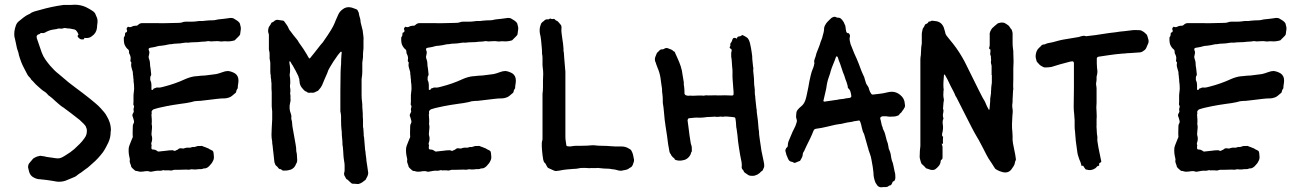

<svg xmlns="http://www.w3.org/2000/svg" viewBox="-20 -721 5514 814"><path d="M221 49 204 46Q191 44 177.5 42Q164 40 150 39Q136 39 122 31Q109 24 104 9Q103 4 101.5 -1Q100 -6 99 -11Q99 -23 104 -29Q109 -34 112.5 -39Q116 -44 120 -48Q122 -50 124 -51Q126 -52 128 -53Q133 -56 138 -57.5Q143 -59 148 -60Q150 -61 151.5 -60.5Q153 -60 154 -60Q159 -59 165 -58.5Q171 -58 176 -56L218 -50Q232 -48 243 -54Q247 -56 250.5 -58Q254 -60 257 -62Q279 -75 295 -89Q307 -100 318 -111Q329 -122 338 -135Q345 -144 347 -153.5Q349 -163 348 -173L345 -181Q344 -186 341 -189Q338 -192 335 -196Q329 -201 323.5 -207Q318 -213 312 -217Q297 -229 282.5 -240Q268 -251 253 -262Q252 -264 247 -266Q238 -272 229.5 -279.5Q221 -287 213 -294Q203 -304 191 -313Q185 -316 180 -323Q176 -328 168 -333Q161 -337 155 -342.5Q149 -348 143 -353L130 -365Q126 -370 121.5 -374.5Q117 -379 112 -384Q110 -389 106.5 -392Q103 -395 100 -399Q99 -401 97 -403.5Q95 -406 94 -409Q88 -421 81.5 -433Q75 -445 70 -458Q67 -466 64.5 -473.5Q62 -481 60 -488Q59 -496 56.5 -502.5Q54 -509 52 -516Q50 -527 47.5 -537.5Q45 -548 43 -558L41 -566Q40 -577 41 -587Q43 -601 47 -612Q51 -624 60 -631Q70 -639 80 -647Q90 -655 101 -660Q103 -660 104 -661Q114 -669 126 -672.5Q138 -676 150 -679Q198 -693 249 -700H259Q269 -700 278 -700Q287 -700 297 -701Q309 -701 321 -698.5Q333 -696 344 -691Q352 -687 360 -682.5Q368 -678 375 -673Q383 -667 385 -660L388 -653Q393 -644 393.5 -634.5Q394 -625 392 -615Q392 -612 391.5 -608.5Q391 -605 391 -602Q388 -580 370 -568Q359 -558 341 -560Q337 -562 337 -558Q337 -554 332 -554H326Q320 -554 314 -560Q309 -565 309 -568Q309 -572 313 -574Q311 -579 309 -583Q307 -587 305 -589Q302 -594 296 -596Q291 -597 286 -598Q281 -599 276 -600Q272 -600 267 -600.5Q262 -601 257 -602Q254 -603 248 -601Q245 -600 242 -599.5Q239 -599 235 -600Q232 -600 228.5 -600Q225 -600 221 -598L202 -595Q186 -592 171 -583Q168 -582 165 -581Q162 -580 159 -581Q153 -582 149 -578Q148 -576 144.5 -575.5Q141 -575 139 -573Q135 -569 135 -565Q136 -563 136 -559L157 -498Q163 -482 172.5 -468.5Q182 -455 193 -442Q210 -422 228 -408L260 -381Q270 -372 281 -364Q292 -356 302 -348Q317 -337 332 -325.5Q347 -314 362 -302Q374 -292 385.5 -282.5Q397 -273 407 -262Q414 -254 421 -246Q428 -238 433 -228Q440 -217 445 -202Q451 -183 450 -166Q449 -164 449 -160Q449 -148 446.5 -137.5Q444 -127 439 -116Q434 -106 428.5 -95.5Q423 -85 416 -75Q406 -62 395.5 -50.5Q385 -39 372 -28Q365 -22 358 -15.5Q351 -9 343 -4Q338 0 333 3.5Q328 7 323 11Q319 13 315 16Q311 19 307 22Q303 26 297.5 28.5Q292 31 287 33L258 45Q249 48 240 49Q231 50 221 49Z M621 7Q615 7 613 6Q608 4 603.5 4.5Q599 5 594 5Q593 5 592 5.5Q591 6 590 6Q583 7 576.5 7Q570 7 564 5Q563 4 562 4Q555 5 550 0Q545 -5 540 -9Q535 -14 535 -20L532 -28Q529 -35 530 -41Q531 -43 530.5 -45Q530 -47 530 -49Q529 -51 529 -53.5Q529 -56 528 -58Q526 -67 525.5 -76.5Q525 -86 526 -95Q527 -101 533 -115.5Q539 -130 540 -133Q543 -138 543 -141Q542 -152 542.5 -163.5Q543 -175 543 -186Q543 -193 546 -197Q550 -204 547 -212L544 -223Q538 -234 545 -242Q545 -243 545.5 -243.5Q546 -244 546 -245Q548 -247 547 -250.5Q546 -254 546 -256Q546 -260 547.5 -264.5Q549 -269 548 -273Q548 -273 546 -275Q545 -277 545.5 -283Q546 -289 546 -290V-318Q547 -323 547 -327.5Q547 -332 548 -337Q549 -343 548.5 -349.5Q548 -356 548 -363Q547 -368 546.5 -374Q546 -380 546 -386Q545 -388 545 -391Q545 -394 545 -396Q544 -401 543.5 -406Q543 -411 543 -416Q543 -418 539 -429.5Q535 -441 536 -449Q537 -451 537 -454Q537 -457 535 -459Q533 -460 533 -463V-466Q536 -478 530 -490Q526 -496 527 -502Q527 -510 520 -514Q515 -519 511 -526Q507 -533 506 -540Q505 -545 505 -550Q505 -555 505 -559Q505 -563 506 -564Q510 -568 510 -573.5Q510 -579 511 -582Q512 -583 513 -583Q514 -583 515 -584Q519 -585 519 -591Q517 -595 517 -598Q516 -602 520 -605Q522 -609 525 -607Q532 -604 541 -609Q545 -611 546 -611Q549 -611 549 -611Q550 -612 555 -612Q561 -611 566 -616Q573 -623 583 -623H645Q668 -622 691 -623Q714 -624 736 -624Q741 -624 744.5 -624.5Q748 -625 752 -626Q758 -629 766 -629H789Q797 -629 803.5 -629.5Q810 -630 817 -631Q821 -632 824.5 -632Q828 -632 832 -632Q836 -632 840 -632Q844 -632 848 -633Q856 -634 865 -634.5Q874 -635 882 -635Q886 -635 889.5 -635.5Q893 -636 897 -637Q905 -639 912.5 -639.5Q920 -640 927 -641Q935 -642 942.5 -643Q950 -644 957 -645Q966 -645 970 -643Q976 -639 981.5 -636Q987 -633 992 -628Q996 -624 997 -621Q998 -617 999 -613Q1000 -609 1001 -604V-597Q1000 -592 999.5 -586.5Q999 -581 998 -575Q996 -571 993 -568L975 -550Q965 -547 955.5 -546Q946 -545 936 -546H929Q924 -545 919 -545Q914 -545 909 -546Q903 -547 897 -546.5Q891 -546 885 -546Q881 -546 877.5 -545.5Q874 -545 870 -546Q865 -547 860.5 -546.5Q856 -546 851 -545Q847 -545 842.5 -544.5Q838 -544 833 -544Q820 -542 805.5 -542Q791 -542 777 -540Q768 -541 760 -539.5Q752 -538 743 -537Q735 -536 726 -536Q717 -536 709 -534Q699 -534 689.5 -531.5Q680 -529 670 -528L663 -527Q656 -527 650 -525.5Q644 -524 637 -522Q633 -521 629 -520.5Q625 -520 620 -519Q617 -519 613 -517Q610 -516 610 -511L613 -502Q614 -500 612.5 -492Q611 -484 610 -480Q610 -477 611 -474Q612 -471 613 -468Q616 -460 616 -450.5Q616 -441 618 -433Q619 -429 619 -424.5Q619 -420 620 -415Q620 -413 620.5 -410.5Q621 -408 621 -405Q621 -402 620 -401Q617 -397 617 -392Q617 -387 617 -382Q622 -372 622 -362Q622 -352 622 -342Q622 -339 627 -340H628Q630 -344 632 -346Q635 -346 639 -348Q642 -350 647 -350Q655 -349 662 -350.5Q669 -352 676 -354Q723 -366 764 -385Q775 -390 787 -393.5Q799 -397 811 -398H814Q823 -399 832 -400Q841 -401 850 -401Q862 -402 873.5 -404Q885 -406 897 -407Q904 -409 910 -410.5Q916 -412 923 -415Q936 -420 947 -420Q955 -419 962 -416.5Q969 -414 976 -410Q991 -400 991 -380Q991 -372 989.5 -364Q988 -356 988 -348Q988 -346 986 -344L983 -339Q982 -335 981 -331Q980 -327 976 -325Q970 -320 963.5 -314.5Q957 -309 949 -307Q945 -306 941.5 -305Q938 -304 934 -304Q918 -304 901.5 -302Q885 -300 868 -298Q855 -297 842.5 -295Q830 -293 817 -293Q805 -293 790 -288Q780 -286 769 -284Q758 -282 747 -281Q739 -280 730.5 -278.5Q722 -277 714 -276L697 -273Q695 -272 691 -272Q684 -270 677 -269Q670 -268 663 -266Q656 -265 649.5 -263Q643 -261 636 -259Q631 -258 628 -255.5Q625 -253 623 -249Q622 -246 623 -243Q624 -239 622 -235Q623 -225 623.5 -215Q624 -205 623 -195Q625 -187 624.5 -179Q624 -171 623 -163Q621 -151 624 -143Q627 -130 622 -116Q620 -110 622 -108Q624 -105 622 -101V-95Q621 -87 629 -87H631Q638 -87 645 -82Q650 -77 657 -79L685 -82Q691 -83 697 -83.5Q703 -84 709 -84Q711 -85 715 -83Q720 -80 724 -82Q726 -84 729.5 -85Q733 -86 735 -88Q741 -94 750 -92Q758 -90 763 -93Q772 -96 780 -95Q785 -94 790 -96Q795 -98 800 -98Q802 -98 803 -97.5Q804 -97 805 -98Q807 -98 809 -99Q811 -100 812 -100Q819 -103 825 -102Q830 -102 830 -102Q834 -103 837.5 -102Q841 -101 844 -99Q849 -98 852.5 -96Q856 -94 860 -93Q862 -93 863 -92Q868 -88 875.5 -85Q883 -82 884 -78Q886 -72 886 -66.5Q886 -61 887 -55Q887 -52 886.5 -49Q886 -46 885 -43Q883 -39 880.5 -34Q878 -29 874 -25Q872 -23 870.5 -21Q869 -19 867 -17Q863 -13 858 -10Q853 -7 847 -7Q843 -7 841 -6Q837 -4 833 -4Q829 -4 824 -4Q817 -3 810.5 -2.5Q804 -2 797 -3Q793 -4 790 -3Q780 0 770 -2Q760 -2 750.5 -1.5Q741 -1 732 -1H719Q716 -1 714 0Q710 2 704.5 2Q699 2 694 1H684Q683 1 681 1.5Q679 2 677 1Q674 0 671.5 0.5Q669 1 666 2Q664 2 662.5 2.5Q661 3 659 3Q649 2 640 3.5Q631 5 621 7Z M1500 59H1495Q1492 59 1488.5 58.5Q1485 58 1481 58Q1474 59 1469.5 55.5Q1465 52 1460 47Q1458 45 1455.5 42.5Q1453 40 1450 39Q1448 38 1446 34Q1445 32 1443.5 29Q1442 26 1440 23Q1438 18 1439 12Q1440 9 1440.5 6.5Q1441 4 1441 1Q1441 -9 1441 -18.5Q1441 -28 1439 -38Q1438 -41 1438 -44.5Q1438 -48 1437 -52Q1437 -59 1436 -63Q1436 -68 1435.5 -72Q1435 -76 1435 -80Q1434 -87 1434 -93Q1434 -99 1432 -106V-109Q1432 -122 1430.5 -134.5Q1429 -147 1429 -160Q1429 -166 1428 -169Q1427 -178 1426.5 -187.5Q1426 -197 1426 -207Q1426 -216 1426 -225.5Q1426 -235 1424 -244Q1423 -246 1423 -249Q1423 -252 1423 -254Q1423 -295 1423 -336Q1423 -377 1424 -417Q1424 -422 1424.5 -427Q1425 -432 1425 -437Q1425 -440 1425.5 -443Q1426 -446 1426 -448Q1426 -459 1426.5 -470.5Q1427 -482 1428 -493Q1430 -496 1428 -501Q1427 -502 1425 -502L1422 -499Q1420 -496 1417 -493Q1414 -490 1412 -487Q1408 -481 1403.5 -474.5Q1399 -468 1394 -461Q1387 -449 1379 -436.5Q1371 -424 1367 -410Q1366 -408 1365 -405.5Q1364 -403 1363 -401Q1359 -391 1354.5 -381.5Q1350 -372 1346 -361Q1340 -348 1329 -337Q1327 -335 1325 -335Q1320 -332 1314 -329.5Q1308 -327 1301 -328H1295Q1286 -326 1280 -332Q1273 -334 1268.5 -339Q1264 -344 1259 -350Q1255 -355 1252.5 -362Q1250 -369 1250 -376Q1249 -378 1249 -381Q1249 -384 1249 -386Q1248 -388 1247 -390.5Q1246 -393 1246 -394Q1246 -396 1244 -400Q1242 -404 1236 -416Q1230 -428 1230 -427Q1227 -432 1224 -438Q1221 -444 1217 -449L1211 -460Q1209 -460 1208 -461L1207 -460Q1207 -457 1207 -454Q1207 -451 1208 -448Q1210 -437 1210 -426Q1210 -415 1208 -404Q1208 -398 1209 -394Q1210 -392 1210 -387Q1210 -381 1210.5 -375Q1211 -369 1210 -363Q1209 -358 1209.5 -352.5Q1210 -347 1211 -342V-332Q1209 -326 1211 -319Q1212 -314 1211.5 -308.5Q1211 -303 1212 -298Q1212 -293 1210 -285Q1204 -261 1213 -239Q1214 -235 1215 -231.5Q1216 -228 1215 -224Q1215 -221 1215 -218Q1215 -215 1216 -212Q1218 -208 1218 -204Q1219 -193 1219.5 -187Q1220 -181 1221 -178Q1223 -167 1225 -155.5Q1227 -144 1229 -133Q1231 -120 1233.5 -107.5Q1236 -95 1236 -82Q1236 -78 1237 -76Q1239 -68 1239 -59.5Q1239 -51 1240 -43Q1240 -32 1235 -26Q1233 -22 1233 -21Q1224 -2 1201 1Q1198 2 1195 2Q1192 2 1189 2Q1178 4 1173 -2Q1171 -4 1169 -4Q1164 -3 1159 -10Q1156 -15 1150 -19Q1147 -22 1145 -29Q1144 -31 1143.5 -33Q1143 -35 1143 -37Q1142 -51 1140 -64.5Q1138 -78 1137 -91L1136 -101Q1135 -105 1135 -108Q1135 -111 1134 -115V-121Q1131 -135 1131 -149.5Q1131 -164 1132 -178Q1133 -187 1133 -196.5Q1133 -206 1134 -215V-238Q1134 -243 1134 -248.5Q1134 -254 1133 -259Q1132 -265 1132 -271Q1132 -277 1132 -283V-329Q1131 -337 1131 -345.5Q1131 -354 1131 -362Q1131 -365 1131 -368.5Q1131 -372 1130 -375Q1130 -380 1129.5 -384.5Q1129 -389 1128 -393V-400Q1126 -409 1126 -417.5Q1126 -426 1126 -435Q1126 -443 1126 -451.5Q1126 -460 1124 -467Q1123 -470 1123 -473Q1123 -476 1123 -479Q1123 -486 1123 -492.5Q1123 -499 1121 -506Q1120 -508 1120 -513V-563Q1120 -568 1120 -572.5Q1120 -577 1118 -581Q1115 -591 1119 -604Q1121 -609 1123 -611Q1125 -614 1127 -617Q1129 -620 1130 -623Q1132 -626 1133 -626Q1137 -627 1139.5 -629Q1142 -631 1144 -633L1150 -636Q1152 -637 1156 -637Q1161 -636 1166.5 -635.5Q1172 -635 1177 -634Q1183 -634 1186 -629Q1191 -622 1196 -615Q1201 -608 1204 -600Q1207 -593 1212 -588Q1218 -580 1224 -572Q1230 -564 1237 -556Q1240 -553 1242.5 -549Q1245 -545 1247 -541Q1252 -534 1256.5 -527.5Q1261 -521 1266 -514L1281 -490Q1283 -486 1285 -482.5Q1287 -479 1289 -476Q1291 -471 1295 -475Q1299 -480 1303.5 -485.5Q1308 -491 1312 -496Q1321 -507 1330 -519Q1339 -531 1349 -542L1355 -551Q1362 -561 1368.5 -570.5Q1375 -580 1381 -590Q1388 -601 1393.5 -612Q1399 -623 1403 -634L1415 -661Q1421 -673 1432 -681Q1447 -693 1465 -690Q1472 -689 1478 -686.5Q1484 -684 1490 -682Q1496 -680 1498 -673Q1500 -670 1501 -667Q1502 -664 1502 -661Q1503 -654 1505 -648.5Q1507 -643 1508 -636L1509 -626Q1511 -617 1513.5 -608Q1516 -599 1518 -590V-588Q1519 -578 1520.5 -568.5Q1522 -559 1521 -549V-526Q1521 -521 1521 -516Q1521 -511 1520 -506Q1519 -499 1519 -492.5Q1519 -486 1519 -479Q1518 -475 1518 -471Q1518 -467 1517 -463Q1516 -459 1516 -455.5Q1516 -452 1516 -447V-419Q1516 -412 1515.5 -406Q1515 -400 1514 -393Q1513 -389 1513 -385.5Q1513 -382 1513 -378V-317Q1513 -310 1513.5 -303Q1514 -296 1515 -289Q1516 -284 1516 -278.5Q1516 -273 1516 -268Q1517 -261 1517 -254.5Q1517 -248 1518 -240V-229Q1519 -221 1519 -212.5Q1519 -204 1519 -196V-183Q1521 -176 1521 -168Q1521 -160 1522 -152V-145Q1524 -139 1524 -133Q1524 -127 1525 -121L1528 -85Q1529 -81 1529.5 -77.5Q1530 -74 1530 -70Q1531 -66 1531 -62.5Q1531 -59 1532 -55Q1532 -54 1532.5 -52Q1533 -50 1533 -48Q1533 -41 1534.5 -33Q1536 -25 1537 -17L1541 11Q1541 17 1540 19Q1539 25 1535.5 30.5Q1532 36 1530 41Q1530 42 1529.5 42Q1529 42 1529 42Q1522 48 1515 52.5Q1508 57 1500 59Z M1797 7Q1791 7 1789 6Q1784 4 1779.5 4.5Q1775 5 1770 5Q1769 5 1768 5.5Q1767 6 1766 6Q1759 7 1752.5 7Q1746 7 1740 5Q1739 4 1738 4Q1731 5 1726 0Q1721 -5 1716 -9Q1711 -14 1711 -20L1708 -28Q1705 -35 1706 -41Q1707 -43 1706.5 -45Q1706 -47 1706 -49Q1705 -51 1705 -53.5Q1705 -56 1704 -58Q1702 -67 1701.5 -76.5Q1701 -86 1702 -95Q1703 -101 1709 -115.5Q1715 -130 1716 -133Q1719 -138 1719 -141Q1718 -152 1718.5 -163.5Q1719 -175 1719 -186Q1719 -193 1722 -197Q1726 -204 1723 -212L1720 -223Q1714 -234 1721 -242Q1721 -243 1721.5 -243.5Q1722 -244 1722 -245Q1724 -247 1723 -250.5Q1722 -254 1722 -256Q1722 -260 1723.5 -264.5Q1725 -269 1724 -273Q1724 -273 1722 -275Q1721 -277 1721.5 -283Q1722 -289 1722 -290V-318Q1723 -323 1723 -327.5Q1723 -332 1724 -337Q1725 -343 1724.5 -349.5Q1724 -356 1724 -363Q1723 -368 1722.5 -374Q1722 -380 1722 -386Q1721 -388 1721 -391Q1721 -394 1721 -396Q1720 -401 1719.5 -406Q1719 -411 1719 -416Q1719 -418 1715 -429.5Q1711 -441 1712 -449Q1713 -451 1713 -454Q1713 -457 1711 -459Q1709 -460 1709 -463V-466Q1712 -478 1706 -490Q1702 -496 1703 -502Q1703 -510 1696 -514Q1691 -519 1687 -526Q1683 -533 1682 -540Q1681 -545 1681 -550Q1681 -555 1681 -559Q1681 -563 1682 -564Q1686 -568 1686 -573.5Q1686 -579 1687 -582Q1688 -583 1689 -583Q1690 -583 1691 -584Q1695 -585 1695 -591Q1693 -595 1693 -598Q1692 -602 1696 -605Q1698 -609 1701 -607Q1708 -604 1717 -609Q1721 -611 1722 -611Q1725 -611 1725 -611Q1726 -612 1731 -612Q1737 -611 1742 -616Q1749 -623 1759 -623H1821Q1844 -622 1867 -623Q1890 -624 1912 -624Q1917 -624 1920.5 -624.5Q1924 -625 1928 -626Q1934 -629 1942 -629H1965Q1973 -629 1979.5 -629.5Q1986 -630 1993 -631Q1997 -632 2000.5 -632Q2004 -632 2008 -632Q2012 -632 2016 -632Q2020 -632 2024 -633Q2032 -634 2041 -634.5Q2050 -635 2058 -635Q2062 -635 2065.5 -635.5Q2069 -636 2073 -637Q2081 -639 2088.5 -639.5Q2096 -640 2103 -641Q2111 -642 2118.5 -643Q2126 -644 2133 -645Q2142 -645 2146 -643Q2152 -639 2157.5 -636Q2163 -633 2168 -628Q2172 -624 2173 -621Q2174 -617 2175 -613Q2176 -609 2177 -604V-597Q2176 -592 2175.5 -586.5Q2175 -581 2174 -575Q2172 -571 2169 -568L2151 -550Q2141 -547 2131.5 -546Q2122 -545 2112 -546H2105Q2100 -545 2095 -545Q2090 -545 2085 -546Q2079 -547 2073 -546.5Q2067 -546 2061 -546Q2057 -546 2053.5 -545.5Q2050 -545 2046 -546Q2041 -547 2036.5 -546.5Q2032 -546 2027 -545Q2023 -545 2018.5 -544.5Q2014 -544 2009 -544Q1996 -542 1981.5 -542Q1967 -542 1953 -540Q1944 -541 1936 -539.5Q1928 -538 1919 -537Q1911 -536 1902 -536Q1893 -536 1885 -534Q1875 -534 1865.5 -531.5Q1856 -529 1846 -528L1839 -527Q1832 -527 1826 -525.5Q1820 -524 1813 -522Q1809 -521 1805 -520.5Q1801 -520 1796 -519Q1793 -519 1789 -517Q1786 -516 1786 -511L1789 -502Q1790 -500 1788.5 -492Q1787 -484 1786 -480Q1786 -477 1787 -474Q1788 -471 1789 -468Q1792 -460 1792 -450.5Q1792 -441 1794 -433Q1795 -429 1795 -424.5Q1795 -420 1796 -415Q1796 -413 1796.5 -410.5Q1797 -408 1797 -405Q1797 -402 1796 -401Q1793 -397 1793 -392Q1793 -387 1793 -382Q1798 -372 1798 -362Q1798 -352 1798 -342Q1798 -339 1803 -340H1804Q1806 -344 1808 -346Q1811 -346 1815 -348Q1818 -350 1823 -350Q1831 -349 1838 -350.5Q1845 -352 1852 -354Q1899 -366 1940 -385Q1951 -390 1963 -393.5Q1975 -397 1987 -398H1990Q1999 -399 2008 -400Q2017 -401 2026 -401Q2038 -402 2049.5 -404Q2061 -406 2073 -407Q2080 -409 2086 -410.5Q2092 -412 2099 -415Q2112 -420 2123 -420Q2131 -419 2138 -416.5Q2145 -414 2152 -410Q2167 -400 2167 -380Q2167 -372 2165.5 -364Q2164 -356 2164 -348Q2164 -346 2162 -344L2159 -339Q2158 -335 2157 -331Q2156 -327 2152 -325Q2146 -320 2139.5 -314.5Q2133 -309 2125 -307Q2121 -306 2117.5 -305Q2114 -304 2110 -304Q2094 -304 2077.5 -302Q2061 -300 2044 -298Q2031 -297 2018.5 -295Q2006 -293 1993 -293Q1981 -293 1966 -288Q1956 -286 1945 -284Q1934 -282 1923 -281Q1915 -280 1906.5 -278.5Q1898 -277 1890 -276L1873 -273Q1871 -272 1867 -272Q1860 -270 1853 -269Q1846 -268 1839 -266Q1832 -265 1825.5 -263Q1819 -261 1812 -259Q1807 -258 1804 -255.5Q1801 -253 1799 -249Q1798 -246 1799 -243Q1800 -239 1798 -235Q1799 -225 1799.5 -215Q1800 -205 1799 -195Q1801 -187 1800.5 -179Q1800 -171 1799 -163Q1797 -151 1800 -143Q1803 -130 1798 -116Q1796 -110 1798 -108Q1800 -105 1798 -101V-95Q1797 -87 1805 -87H1807Q1814 -87 1821 -82Q1826 -77 1833 -79L1861 -82Q1867 -83 1873 -83.5Q1879 -84 1885 -84Q1887 -85 1891 -83Q1896 -80 1900 -82Q1902 -84 1905.5 -85Q1909 -86 1911 -88Q1917 -94 1926 -92Q1934 -90 1939 -93Q1948 -96 1956 -95Q1961 -94 1966 -96Q1971 -98 1976 -98Q1978 -98 1979 -97.5Q1980 -97 1981 -98Q1983 -98 1985 -99Q1987 -100 1988 -100Q1995 -103 2001 -102Q2006 -102 2006 -102Q2010 -103 2013.5 -102Q2017 -101 2020 -99Q2025 -98 2028.5 -96Q2032 -94 2036 -93Q2038 -93 2039 -92Q2044 -88 2051.5 -85Q2059 -82 2060 -78Q2062 -72 2062 -66.5Q2062 -61 2063 -55Q2063 -52 2062.5 -49Q2062 -46 2061 -43Q2059 -39 2056.5 -34Q2054 -29 2050 -25Q2048 -23 2046.5 -21Q2045 -19 2043 -17Q2039 -13 2034 -10Q2029 -7 2023 -7Q2019 -7 2017 -6Q2013 -4 2009 -4Q2005 -4 2000 -4Q1993 -3 1986.5 -2.5Q1980 -2 1973 -3Q1969 -4 1966 -3Q1956 0 1946 -2Q1936 -2 1926.5 -1.5Q1917 -1 1908 -1H1895Q1892 -1 1890 0Q1886 2 1880.5 2Q1875 2 1870 1H1860Q1859 1 1857 1.5Q1855 2 1853 1Q1850 0 1847.5 0.5Q1845 1 1842 2Q1840 2 1838.5 2.5Q1837 3 1835 3Q1825 2 1816 3.5Q1807 5 1797 7Z M2344 3Q2336 6 2326 1L2306 -8Q2301 -10 2298 -17L2295 -23Q2293 -28 2290 -30Q2285 -34 2283 -44Q2281 -54 2280 -64Q2279 -74 2278 -84Q2277 -92 2277 -100Q2277 -108 2277 -115L2278 -122Q2280 -127 2280 -132Q2280 -137 2280 -141V-323Q2282 -337 2282 -351.5Q2282 -366 2282 -380Q2283 -394 2283 -407.5Q2283 -421 2281 -434Q2280 -439 2280 -445Q2280 -451 2280 -457Q2280 -466 2280 -475Q2280 -484 2278 -493V-496Q2278 -510 2276.5 -523.5Q2275 -537 2274 -550Q2273 -558 2272 -565Q2271 -572 2269 -579Q2268 -583 2268 -587Q2268 -591 2268 -595Q2268 -602 2270 -608.5Q2272 -615 2274 -621Q2275 -623 2279 -627Q2281 -629 2283 -630Q2285 -631 2286 -632Q2292 -640 2302 -639Q2304 -638 2308 -640Q2313 -644 2317 -641Q2320 -639 2327 -641Q2330 -641 2332 -639Q2335 -635 2340 -633Q2345 -631 2347.5 -627.5Q2350 -624 2353 -621Q2355 -618 2357.5 -615.5Q2360 -613 2360 -609Q2361 -605 2360.5 -601.5Q2360 -598 2360 -594Q2360 -585 2361.5 -575.5Q2363 -566 2364 -557Q2366 -547 2367 -536.5Q2368 -526 2369 -515V-505Q2371 -498 2371 -491Q2371 -484 2372 -477V-476Q2373 -464 2374 -452Q2375 -440 2376 -428Q2377 -423 2377 -417.5Q2377 -412 2377 -407V-141Q2377 -132 2378.5 -123Q2380 -114 2381 -106Q2381 -101 2387 -101Q2396 -99 2404 -101Q2415 -103 2425.5 -103Q2436 -103 2447 -103Q2458 -103 2468.5 -103.5Q2479 -104 2489 -105H2500Q2508 -104 2514.5 -103.5Q2521 -103 2528 -103Q2539 -103 2550.5 -102.5Q2562 -102 2573 -101Q2581 -100 2589.5 -100Q2598 -100 2607 -100H2612Q2632 -101 2648 -90Q2655 -87 2658 -80Q2660 -76 2661.5 -72.5Q2663 -69 2664 -64Q2665 -60 2665.5 -56.5Q2666 -53 2667 -49Q2670 -40 2665 -29Q2664 -26 2663 -23Q2662 -20 2660 -17Q2658 -14 2655 -12Q2655 -12 2651 -10Q2643 -3 2633.5 -1Q2624 1 2613 3L2603 2Q2588 -3 2573 -4Q2569 -5 2564 -5.5Q2559 -6 2554 -6Q2547 -6 2540 -6.5Q2533 -7 2525 -8L2515 -9Q2506 -8 2497 -8.5Q2488 -9 2479 -8Q2475 -8 2471 -8.5Q2467 -9 2463 -9Q2455 -9 2447.5 -9Q2440 -9 2432 -7Q2428 -6 2422.5 -5.5Q2417 -5 2412 -5Q2397 -4 2382 -2.5Q2367 -1 2353 2Q2350 3 2344 3Z M3178 24Q3169 25 3161 24Q3153 23 3145 16Q3143 14 3139 12Q3134 9 3133 5Q3132 1 3129 -1.5Q3126 -4 3125 -8Q3124 -11 3124.5 -14.5Q3125 -18 3125 -21Q3125 -24 3124.5 -27Q3124 -30 3124 -33Q3121 -48 3118 -63.5Q3115 -79 3113 -94Q3112 -101 3111 -108Q3110 -115 3109 -122Q3108 -135 3106.5 -148Q3105 -161 3103 -174Q3101 -182 3101 -188Q3101 -196 3100 -203.5Q3099 -211 3098 -218Q3097 -224 3091 -224L3084 -225Q3079 -226 3073 -226Q3067 -226 3061 -227H3051Q3049 -226 3045 -226Q3041 -226 3037.5 -226.5Q3034 -227 3029 -226Q3025 -226 3021.5 -225.5Q3018 -225 3013 -226Q3012 -227 3009.5 -226.5Q3007 -226 3005 -226Q3000 -226 2994.5 -225.5Q2989 -225 2984 -225Q2981 -225 2978 -225Q2975 -225 2972 -224Q2965 -223 2958 -222.5Q2951 -222 2944 -222Q2934 -223 2924 -222Q2914 -221 2904 -220H2901Q2896 -218 2896 -214Q2896 -213 2895.5 -212.5Q2895 -212 2895 -211Q2895 -206 2896 -203Q2897 -196 2898 -188.5Q2899 -181 2900 -173L2903 -149Q2904 -139 2906 -129.5Q2908 -120 2909 -111Q2910 -110 2910 -108.5Q2910 -107 2911 -105Q2913 -100 2913 -94Q2913 -88 2913 -82Q2915 -81 2912 -78Q2911 -76 2910 -74Q2909 -72 2909 -70Q2906 -60 2896 -51Q2886 -43 2877 -42Q2876 -42 2875 -41.5Q2874 -41 2872 -41Q2859 -38 2844 -43L2841 -45Q2840 -49 2837 -51Q2834 -53 2832 -55Q2830 -58 2827.5 -60.5Q2825 -63 2824 -67Q2824 -68 2823 -68Q2819 -73 2818 -79Q2817 -85 2816 -91L2813 -107Q2812 -116 2810.5 -125.5Q2809 -135 2808 -145L2802 -184Q2801 -191 2800 -198.5Q2799 -206 2798 -213L2795 -245Q2794 -255 2793 -265Q2792 -275 2790 -285V-294Q2790 -302 2789.5 -310Q2789 -318 2788 -325Q2787 -328 2787 -331Q2787 -334 2787 -337Q2787 -342 2786.5 -346.5Q2786 -351 2785 -356L2782 -377Q2781 -388 2778.5 -400Q2776 -412 2772 -423Q2770 -429 2767 -435.5Q2764 -442 2762 -449Q2760 -457 2758 -460Q2755 -470 2758 -479L2764 -494Q2765 -498 2770 -501Q2772 -504 2775 -506.5Q2778 -509 2781 -511Q2783 -512 2786 -512Q2789 -511 2794 -513L2797 -515Q2806 -520 2815 -515Q2820 -513 2825.5 -511Q2831 -509 2835 -504Q2841 -503 2843 -495L2852 -475Q2860 -458 2866 -440Q2872 -422 2874 -402Q2875 -395 2876.5 -387.5Q2878 -380 2879 -372V-364Q2879 -359 2880 -357Q2881 -350 2881.5 -342Q2882 -334 2882 -326V-324Q2883 -319 2888 -317Q2891 -316 2894 -315.5Q2897 -315 2900 -315Q2905 -316 2908.5 -315.5Q2912 -315 2916 -315Q2923 -315 2929 -315.5Q2935 -316 2942 -316H2954Q2957 -316 2960.5 -315.5Q2964 -315 2967 -316Q2969 -316 2970.5 -316.5Q2972 -317 2973 -317Q2983 -316 2993 -316.5Q3003 -317 3013 -317Q3023 -316 3033 -316.5Q3043 -317 3053 -317Q3061 -317 3068.5 -316.5Q3076 -316 3083 -316Q3090 -316 3090 -322Q3090 -327 3090 -333Q3090 -339 3089 -344Q3088 -355 3087.5 -364.5Q3087 -374 3086 -384Q3085 -398 3085.5 -411.5Q3086 -425 3084 -438Q3083 -449 3082.5 -460Q3082 -471 3080 -481V-495Q3080 -499 3081 -501Q3081 -503 3081.5 -504.5Q3082 -506 3082 -507Q3082 -512 3080 -513L3077 -515Q3071 -519 3075 -524Q3078 -528 3076 -533Q3076 -536 3077 -537Q3079 -540 3081 -543Q3083 -546 3084 -550Q3087 -561 3093.5 -560.5Q3100 -560 3102 -558Q3103 -557 3104 -557.5Q3105 -558 3105 -559Q3105 -565 3111 -566Q3117 -567 3120 -568L3126 -572H3129Q3134 -570 3137.5 -567.5Q3141 -565 3145 -563Q3147 -562 3150 -559Q3157 -550 3160 -536Q3162 -526 3164 -517Q3166 -508 3167 -498Q3167 -496 3167.5 -494Q3168 -492 3168 -490L3169 -483Q3169 -471 3170.5 -459.5Q3172 -448 3173 -436Q3174 -435 3174 -432Q3173 -425 3173.5 -418.5Q3174 -412 3175 -404Q3176 -397 3176.5 -388.5Q3177 -380 3177 -372Q3177 -367 3177.5 -361Q3178 -355 3179 -350Q3180 -345 3180 -340Q3180 -335 3180 -330Q3180 -325 3180.5 -320.5Q3181 -316 3182 -311V-307Q3183 -295 3184.5 -283.5Q3186 -272 3187 -260Q3188 -259 3188 -256Q3188 -245 3190 -233.5Q3192 -222 3193 -211L3196 -176Q3196 -175 3196.5 -172.5Q3197 -170 3197 -168Q3198 -166 3198 -160Q3198 -151 3199.5 -142Q3201 -133 3202 -124Q3204 -114 3205 -104Q3206 -94 3208 -83Q3210 -71 3213 -59Q3216 -47 3218 -35Q3219 -31 3219.5 -26.5Q3220 -22 3220 -17Q3220 -12 3217 -7Q3216 -6 3215.5 -3.5Q3215 -1 3213 1Q3212 2 3212 3Q3212 4 3211 4Q3207 5 3204 9Q3201 13 3197 15Q3193 19 3186 21Z M3716 73Q3707 73 3700 66Q3698 63 3696 60Q3694 57 3692 54Q3683 33 3683 10L3680 -14Q3677 -28 3675 -42Q3673 -56 3668 -69L3662 -86Q3662 -88 3661.5 -90Q3661 -92 3660 -94L3645 -147Q3644 -149 3643.5 -152Q3643 -155 3641 -157Q3638 -163 3636.5 -169.5Q3635 -176 3633 -183Q3632 -188 3631 -192.5Q3630 -197 3628 -202Q3626 -208 3624 -209.5Q3622 -211 3615 -209Q3610 -208 3604.5 -207.5Q3599 -207 3594 -205Q3590 -204 3584.5 -203.5Q3579 -203 3574 -202L3560 -199Q3555 -198 3549.5 -196.5Q3544 -195 3539 -195L3521 -192Q3513 -190 3504 -188Q3495 -186 3487 -184Q3463 -178 3439 -175Q3431 -173 3430 -168Q3429 -168 3429 -167.5Q3429 -167 3429 -167Q3423 -151 3415.5 -135.5Q3408 -120 3400 -104Q3398 -100 3396.5 -96.5Q3395 -93 3393 -89Q3392 -87 3391 -84.5Q3390 -82 3389 -80Q3383 -73 3383 -63Q3382 -57 3379 -51.5Q3376 -46 3373 -41Q3372 -38 3369 -38Q3365 -37 3361 -35Q3357 -33 3352 -31Q3349 -30 3346 -31Q3344 -32 3341.5 -33.5Q3339 -35 3337 -35Q3326 -36 3321 -48Q3313 -64 3310 -80Q3309 -84 3310.5 -87Q3312 -90 3313 -93Q3319 -97 3320 -102V-103Q3320 -116 3325.5 -127.5Q3331 -139 3335 -150Q3337 -156 3340 -162Q3343 -168 3346 -174Q3350 -181 3352.5 -187.5Q3355 -194 3357 -201Q3360 -209 3357 -216Q3355 -222 3355 -227.5Q3355 -233 3356 -239Q3356 -250 3364 -258Q3368 -263 3372.5 -266.5Q3377 -270 3381 -274Q3390 -283 3395 -298Q3399 -311 3401.5 -324.5Q3404 -338 3407 -351Q3409 -364 3411.5 -376.5Q3414 -389 3417 -401Q3418 -406 3419.5 -410.5Q3421 -415 3422 -419Q3425 -427 3428 -434.5Q3431 -442 3432 -450Q3434 -454 3432 -457Q3431 -462 3432.5 -466Q3434 -470 3435 -474Q3438 -481 3439.5 -488Q3441 -495 3444 -502Q3449 -515 3452.5 -523.5Q3456 -532 3459 -543Q3461 -549 3463.5 -554.5Q3466 -560 3467 -566Q3470 -575 3472 -584.5Q3474 -594 3474 -603Q3476 -611 3478 -614Q3483 -624 3490.5 -631Q3498 -638 3505 -645Q3510 -648 3515 -649.5Q3520 -651 3525 -648Q3529 -646 3530 -646Q3539 -647 3545 -642Q3551 -637 3555 -630Q3557 -628 3558 -625Q3559 -622 3560 -620Q3565 -612 3565 -604Q3565 -600 3566 -595.5Q3567 -591 3568 -586Q3571 -580 3577 -580Q3578 -581 3579 -580Q3580 -579 3580 -578Q3585 -572 3583 -565Q3581 -557 3582.5 -549.5Q3584 -542 3586 -534Q3590 -524 3594 -514Q3598 -504 3602 -494Q3607 -483 3612 -472Q3617 -461 3621 -450Q3626 -436 3631.5 -422Q3637 -408 3644 -394L3647 -383Q3648 -379 3649.5 -375Q3651 -371 3652 -367Q3654 -364 3655.5 -361Q3657 -358 3659 -356Q3664 -349 3665 -341Q3668 -331 3674 -323Q3676 -320 3680 -320Q3695 -322 3710 -323.5Q3725 -325 3740 -329Q3751 -332 3761 -332Q3780 -332 3796 -319Q3815 -304 3816 -281Q3816 -276 3817 -273Q3817 -266 3813 -262Q3812 -259 3809.5 -256Q3807 -253 3805 -250Q3803 -246 3801 -244L3795 -239Q3794 -237 3792 -234.5Q3790 -232 3787 -231Q3783 -230 3779 -228.5Q3775 -227 3770 -227Q3752 -225 3738 -228H3722Q3720 -228 3716 -226Q3712 -224 3712 -221V-217Q3715 -208 3716.5 -198.5Q3718 -189 3722 -181Q3722 -177 3724 -173Q3729 -164 3732 -154.5Q3735 -145 3737 -135Q3737 -133 3739 -127Q3742 -120 3744 -112.5Q3746 -105 3747 -97Q3747 -91 3750 -86Q3754 -77 3756 -68Q3758 -59 3759 -49Q3760 -48 3760 -45.5Q3760 -43 3761 -41Q3766 -30 3768 -17.5Q3770 -5 3773 7Q3775 13 3775.5 19.5Q3776 26 3776 33Q3776 38 3773 44Q3770 47 3770 47Q3764 48 3763 54L3760 60Q3758 64 3754 65Q3750 65 3747 68Q3743 72 3736 72Q3732 72 3726.5 72Q3721 72 3716 73ZM3475 -290Q3481 -291 3487.5 -292Q3494 -293 3502 -294Q3507 -295 3515 -296Q3523 -297 3530 -298Q3537 -300 3544 -300.5Q3551 -301 3558 -302Q3564 -304 3570 -304.5Q3576 -305 3582 -306Q3591 -308 3589 -316Q3588 -324 3585.5 -332.5Q3583 -341 3576 -347Q3574 -349 3574 -353V-356Q3572 -364 3569.5 -371.5Q3567 -379 3564 -386Q3562 -394 3559.5 -400.5Q3557 -407 3554 -414L3542 -450Q3539 -457 3536.5 -464Q3534 -471 3532 -478L3529 -482H3526L3524 -479Q3519 -464 3512.5 -449Q3506 -434 3501 -417Q3501 -415 3500 -412Q3499 -409 3498 -406Q3494 -396 3490.5 -384Q3487 -372 3485 -360Q3484 -353 3483 -346.5Q3482 -340 3480 -333L3471 -294Q3470 -293 3472 -291.5Q3474 -290 3475 -290Z M4232 9Q4229 8 4225.5 7Q4222 6 4219 5Q4211 2 4203 -3Q4199 -5 4197 -9Q4190 -20 4184 -29.5Q4178 -39 4171 -49L4162 -65Q4155 -79 4148 -92.5Q4141 -106 4134 -119Q4132 -124 4129.5 -127.5Q4127 -131 4125 -135Q4118 -146 4112 -157.5Q4106 -169 4100 -180L4075 -229Q4065 -249 4055 -268.5Q4045 -288 4035 -308Q4033 -310 4031 -314Q4027 -325 4021.5 -335Q4016 -345 4011 -355Q4007 -362 4004 -369.5Q4001 -377 3997 -384L3986 -404Q3984 -404 3983 -405Q3983 -405 3982.5 -404.5Q3982 -404 3982 -403Q3981 -390 3980 -376Q3979 -362 3980 -348Q3982 -342 3980 -335Q3978 -317 3981 -303Q3982 -299 3981.5 -295Q3981 -291 3980 -286Q3979 -279 3979 -273Q3979 -267 3978 -260Q3980 -256 3980 -251.5Q3980 -247 3979 -243Q3976 -233 3979 -222Q3981 -219 3979 -216Q3975 -207 3977 -194Q3980 -177 3975 -157Q3974 -155 3974 -150Q3973 -146 3976 -143Q3980 -141 3978 -138Q3977 -125 3978 -111Q3978 -111 3978 -110.5Q3978 -110 3977 -110Q3976 -110 3976 -111Q3975 -112 3975 -113Q3973 -115 3973 -112Q3973 -107 3974 -106Q3976 -101 3976 -96Q3976 -91 3976 -86V-55Q3976 -52 3975.5 -49Q3975 -46 3972 -44Q3968 -43 3968 -37Q3967 -26 3960.5 -18Q3954 -10 3946 -4Q3942 -1 3936.5 -0.5Q3931 0 3926 -1L3908 -7Q3906 -7 3904 -10Q3901 -13 3898 -16.5Q3895 -20 3891 -23Q3886 -26 3884 -34Q3883 -39 3881 -45Q3879 -51 3879 -57Q3879 -64 3879.5 -70Q3880 -76 3880 -83Q3881 -88 3881 -92.5Q3881 -97 3882 -102V-468Q3882 -473 3882.5 -478Q3883 -483 3884 -487Q3884 -492 3884.5 -497Q3885 -502 3885 -507Q3885 -513 3885.5 -519Q3886 -525 3887 -530Q3888 -534 3888 -537Q3888 -540 3888 -544V-575Q3888 -582 3889.5 -587.5Q3891 -593 3892 -599L3895 -604Q3898 -607 3900 -613Q3902 -619 3906 -619Q3909 -621 3912 -622.5Q3915 -624 3916 -628L3917 -629Q3918 -629 3919 -629.5Q3920 -630 3921 -630Q3925 -630 3927.5 -632Q3930 -634 3934 -633Q3938 -632 3942 -632Q3946 -632 3950 -631Q3972 -627 3981 -605L3987 -585Q3988 -575 3996 -566Q4002 -559 4008 -551Q4014 -543 4021 -535Q4047 -502 4069 -461Q4071 -457 4073 -453Q4075 -449 4077 -445L4129 -340Q4135 -329 4140.5 -317.5Q4146 -306 4153 -295Q4155 -291 4157 -287.5Q4159 -284 4160 -280Q4165 -268 4172 -256Q4172 -256 4172.5 -255.5Q4173 -255 4173 -256Q4174 -256 4174.5 -256.5Q4175 -257 4175 -257L4178 -292V-302Q4179 -307 4179.5 -312.5Q4180 -318 4181 -323Q4182 -326 4181.5 -330Q4181 -334 4182 -338Q4182 -344 4182.5 -350.5Q4183 -357 4184 -363Q4185 -366 4185 -369.5Q4185 -373 4185 -376V-403H4184V-430Q4184 -435 4184 -440Q4184 -445 4182 -450Q4181 -453 4181 -459L4182 -466Q4182 -469 4181.5 -471.5Q4181 -474 4181 -477Q4182 -481 4180 -485Q4178 -489 4178 -493Q4179 -497 4179 -501Q4179 -505 4179 -509Q4179 -513 4175 -513Q4174 -513 4174 -515Q4173 -518 4174 -520Q4176 -525 4176 -531Q4176 -537 4176 -543V-572Q4175 -578 4177 -584Q4179 -590 4182 -595L4186 -601Q4191 -606 4197 -611Q4203 -616 4209 -621Q4209 -621 4213 -623Q4218 -624 4222.5 -625Q4227 -626 4232 -625Q4236 -625 4238 -624Q4242 -622 4246 -619.5Q4250 -617 4254 -614Q4256 -613 4256.5 -612Q4257 -611 4258 -610Q4260 -608 4261.5 -605.5Q4263 -603 4264 -601Q4269 -597 4270.5 -591.5Q4272 -586 4273 -581V-539Q4273 -532 4273.5 -525.5Q4274 -519 4275 -512Q4276 -508 4276 -504.5Q4276 -501 4276 -497Q4276 -489 4276.5 -480.5Q4277 -472 4277 -464V-457Q4277 -450 4276.5 -443.5Q4276 -437 4276 -430V-386Q4276 -376 4275.5 -365.5Q4275 -355 4276 -344Q4276 -340 4275 -338Q4274 -328 4274 -318.5Q4274 -309 4273 -299Q4273 -295 4273 -290Q4273 -285 4272 -280Q4271 -276 4271.5 -272Q4272 -268 4272 -264Q4274 -255 4273.5 -246Q4273 -237 4272 -228Q4271 -212 4270.5 -195.5Q4270 -179 4272 -162Q4272 -158 4272.5 -153Q4273 -148 4273 -143Q4272 -128 4274.5 -114Q4277 -100 4280 -86Q4282 -76 4284 -66.5Q4286 -57 4287 -46Q4287 -42 4286 -41Q4285 -39 4284 -36.5Q4283 -34 4283 -32Q4282 -24 4277.5 -17Q4273 -10 4268 -3Q4255 14 4232 9Z M4591 -1Q4589 -2 4585 -2Q4583 -2 4581 -5Q4579 -8 4577 -10.5Q4575 -13 4573 -17Q4570 -21 4568 -17H4566Q4566 -18 4565.5 -18.5Q4565 -19 4565 -19Q4562 -33 4556 -45Q4553 -53 4550.5 -61.5Q4548 -70 4547 -79L4541 -123L4538 -159V-161Q4536 -173 4536 -185.5Q4536 -198 4536 -211Q4535 -218 4535 -224.5Q4535 -231 4534 -238Q4533 -246 4532.5 -254Q4532 -262 4532 -269L4533 -348V-455Q4531 -461 4527 -461Q4525 -461 4522.5 -460.5Q4520 -460 4518 -460L4473 -448Q4464 -445 4455 -442.5Q4446 -440 4437 -437Q4430 -436 4423.5 -435.5Q4417 -435 4410 -435Q4405 -435 4399 -439Q4392 -442 4387 -447Q4382 -452 4377 -458L4375 -461Q4373 -468 4371.5 -474.5Q4370 -481 4371 -488Q4372 -497 4375.5 -505Q4379 -513 4386 -519Q4389 -521 4391.5 -524Q4394 -527 4397 -530Q4401 -532 4402 -532Q4408 -532 4413 -534.5Q4418 -537 4423 -538Q4428 -539 4433 -540Q4438 -541 4443 -542Q4457 -546 4471 -549.5Q4485 -553 4499 -555L4553 -564Q4555 -565 4556.5 -565Q4558 -565 4559 -566Q4565 -568 4571 -569Q4577 -570 4583 -568Q4585 -567 4586.5 -567.5Q4588 -568 4589 -568Q4606 -570 4623 -572Q4640 -574 4656 -577Q4669 -579 4682 -581Q4695 -583 4708 -584Q4718 -586 4728 -587Q4738 -588 4748 -589Q4756 -590 4764.5 -591Q4773 -592 4781 -593Q4789 -594 4796.5 -593.5Q4804 -593 4812 -593Q4817 -593 4821.5 -590Q4826 -587 4830 -585Q4834 -582 4841 -575Q4843 -573 4845 -566Q4846 -563 4847 -559.5Q4848 -556 4849 -552Q4851 -543 4847 -535L4841 -521Q4840 -518 4838.5 -515.5Q4837 -513 4835 -511Q4833 -509 4833 -509Q4829 -506 4824.5 -503Q4820 -500 4814 -499L4771 -496Q4765 -496 4759 -495.5Q4753 -495 4746 -494H4741Q4725 -493 4710 -491Q4695 -489 4680 -487L4640 -481Q4637 -481 4636 -480Q4632 -480 4630 -474V-471Q4630 -461 4630 -451.5Q4630 -442 4631 -432Q4634 -418 4631 -404Q4630 -401 4629.5 -398.5Q4629 -396 4629 -394Q4630 -382 4627 -368Q4627 -365 4627 -362Q4627 -359 4628 -356Q4629 -352 4629 -347Q4629 -342 4629 -337V-285Q4629 -281 4628.5 -275.5Q4628 -270 4628 -265Q4628 -261 4628.5 -256Q4629 -251 4629 -246Q4629 -239 4629.5 -232Q4630 -225 4629 -217V-186Q4629 -185 4628.5 -184Q4628 -183 4629 -181Q4630 -172 4630 -162.5Q4630 -153 4632 -144Q4632 -141 4632.5 -138Q4633 -135 4632 -132Q4632 -123 4634 -113.5Q4636 -104 4637 -95Q4639 -84 4641.5 -73Q4644 -62 4646 -51L4649 -37Q4649 -34 4646 -32Q4646 -32 4645.5 -32Q4645 -32 4644 -31Q4639 -29 4640 -25V-20Q4640 -20 4639.5 -19Q4639 -18 4638 -18Q4633 -18 4630 -14Q4627 -10 4623.5 -7.5Q4620 -5 4615 -3Q4602 2 4591 -1Z M5054 7Q5048 7 5046 6Q5041 4 5036.5 4.5Q5032 5 5027 5Q5026 5 5025 5.5Q5024 6 5023 6Q5016 7 5009.5 7Q5003 7 4997 5Q4996 4 4995 4Q4988 5 4983 0Q4978 -5 4973 -9Q4968 -14 4968 -20L4965 -28Q4962 -35 4963 -41Q4964 -43 4963.5 -45Q4963 -47 4963 -49Q4962 -51 4962 -53.5Q4962 -56 4961 -58Q4959 -67 4958.5 -76.5Q4958 -86 4959 -95Q4960 -101 4966 -115.5Q4972 -130 4973 -133Q4976 -138 4976 -141Q4975 -152 4975.5 -163.5Q4976 -175 4976 -186Q4976 -193 4979 -197Q4983 -204 4980 -212L4977 -223Q4971 -234 4978 -242Q4978 -243 4978.5 -243.5Q4979 -244 4979 -245Q4981 -247 4980 -250.5Q4979 -254 4979 -256Q4979 -260 4980.5 -264.5Q4982 -269 4981 -273Q4981 -273 4979 -275Q4978 -277 4978.5 -283Q4979 -289 4979 -290V-318Q4980 -323 4980 -327.5Q4980 -332 4981 -337Q4982 -343 4981.5 -349.5Q4981 -356 4981 -363Q4980 -368 4979.5 -374Q4979 -380 4979 -386Q4978 -388 4978 -391Q4978 -394 4978 -396Q4977 -401 4976.5 -406Q4976 -411 4976 -416Q4976 -418 4972 -429.5Q4968 -441 4969 -449Q4970 -451 4970 -454Q4970 -457 4968 -459Q4966 -460 4966 -463V-466Q4969 -478 4963 -490Q4959 -496 4960 -502Q4960 -510 4953 -514Q4948 -519 4944 -526Q4940 -533 4939 -540Q4938 -545 4938 -550Q4938 -555 4938 -559Q4938 -563 4939 -564Q4943 -568 4943 -573.5Q4943 -579 4944 -582Q4945 -583 4946 -583Q4947 -583 4948 -584Q4952 -585 4952 -591Q4950 -595 4950 -598Q4949 -602 4953 -605Q4955 -609 4958 -607Q4965 -604 4974 -609Q4978 -611 4979 -611Q4982 -611 4982 -611Q4983 -612 4988 -612Q4994 -611 4999 -616Q5006 -623 5016 -623H5078Q5101 -622 5124 -623Q5147 -624 5169 -624Q5174 -624 5177.5 -624.5Q5181 -625 5185 -626Q5191 -629 5199 -629H5222Q5230 -629 5236.5 -629.5Q5243 -630 5250 -631Q5254 -632 5257.5 -632Q5261 -632 5265 -632Q5269 -632 5273 -632Q5277 -632 5281 -633Q5289 -634 5298 -634.5Q5307 -635 5315 -635Q5319 -635 5322.5 -635.5Q5326 -636 5330 -637Q5338 -639 5345.5 -639.5Q5353 -640 5360 -641Q5368 -642 5375.5 -643Q5383 -644 5390 -645Q5399 -645 5403 -643Q5409 -639 5414.5 -636Q5420 -633 5425 -628Q5429 -624 5430 -621Q5431 -617 5432 -613Q5433 -609 5434 -604V-597Q5433 -592 5432.5 -586.5Q5432 -581 5431 -575Q5429 -571 5426 -568L5408 -550Q5398 -547 5388.5 -546Q5379 -545 5369 -546H5362Q5357 -545 5352 -545Q5347 -545 5342 -546Q5336 -547 5330 -546.5Q5324 -546 5318 -546Q5314 -546 5310.5 -545.5Q5307 -545 5303 -546Q5298 -547 5293.5 -546.5Q5289 -546 5284 -545Q5280 -545 5275.5 -544.5Q5271 -544 5266 -544Q5253 -542 5238.5 -542Q5224 -542 5210 -540Q5201 -541 5193 -539.5Q5185 -538 5176 -537Q5168 -536 5159 -536Q5150 -536 5142 -534Q5132 -534 5122.5 -531.5Q5113 -529 5103 -528L5096 -527Q5089 -527 5083 -525.5Q5077 -524 5070 -522Q5066 -521 5062 -520.5Q5058 -520 5053 -519Q5050 -519 5046 -517Q5043 -516 5043 -511L5046 -502Q5047 -500 5045.5 -492Q5044 -484 5043 -480Q5043 -477 5044 -474Q5045 -471 5046 -468Q5049 -460 5049 -450.5Q5049 -441 5051 -433Q5052 -429 5052 -424.5Q5052 -420 5053 -415Q5053 -413 5053.5 -410.5Q5054 -408 5054 -405Q5054 -402 5053 -401Q5050 -397 5050 -392Q5050 -387 5050 -382Q5055 -372 5055 -362Q5055 -352 5055 -342Q5055 -339 5060 -340H5061Q5063 -344 5065 -346Q5068 -346 5072 -348Q5075 -350 5080 -350Q5088 -349 5095 -350.5Q5102 -352 5109 -354Q5156 -366 5197 -385Q5208 -390 5220 -393.5Q5232 -397 5244 -398H5247Q5256 -399 5265 -400Q5274 -401 5283 -401Q5295 -402 5306.5 -404Q5318 -406 5330 -407Q5337 -409 5343 -410.5Q5349 -412 5356 -415Q5369 -420 5380 -420Q5388 -419 5395 -416.5Q5402 -414 5409 -410Q5424 -400 5424 -380Q5424 -372 5422.5 -364Q5421 -356 5421 -348Q5421 -346 5419 -344L5416 -339Q5415 -335 5414 -331Q5413 -327 5409 -325Q5403 -320 5396.5 -314.5Q5390 -309 5382 -307Q5378 -306 5374.5 -305Q5371 -304 5367 -304Q5351 -304 5334.5 -302Q5318 -300 5301 -298Q5288 -297 5275.5 -295Q5263 -293 5250 -293Q5238 -293 5223 -288Q5213 -286 5202 -284Q5191 -282 5180 -281Q5172 -280 5163.5 -278.5Q5155 -277 5147 -276L5130 -273Q5128 -272 5124 -272Q5117 -270 5110 -269Q5103 -268 5096 -266Q5089 -265 5082.5 -263Q5076 -261 5069 -259Q5064 -258 5061 -255.5Q5058 -253 5056 -249Q5055 -246 5056 -243Q5057 -239 5055 -235Q5056 -225 5056.5 -215Q5057 -205 5056 -195Q5058 -187 5057.5 -179Q5057 -171 5056 -163Q5054 -151 5057 -143Q5060 -130 5055 -116Q5053 -110 5055 -108Q5057 -105 5055 -101V-95Q5054 -87 5062 -87H5064Q5071 -87 5078 -82Q5083 -77 5090 -79L5118 -82Q5124 -83 5130 -83.5Q5136 -84 5142 -84Q5144 -85 5148 -83Q5153 -80 5157 -82Q5159 -84 5162.5 -85Q5166 -86 5168 -88Q5174 -94 5183 -92Q5191 -90 5196 -93Q5205 -96 5213 -95Q5218 -94 5223 -96Q5228 -98 5233 -98Q5235 -98 5236 -97.5Q5237 -97 5238 -98Q5240 -98 5242 -99Q5244 -100 5245 -100Q5252 -103 5258 -102Q5263 -102 5263 -102Q5267 -103 5270.5 -102Q5274 -101 5277 -99Q5282 -98 5285.5 -96Q5289 -94 5293 -93Q5295 -93 5296 -92Q5301 -88 5308.5 -85Q5316 -82 5317 -78Q5319 -72 5319 -66.5Q5319 -61 5320 -55Q5320 -52 5319.5 -49Q5319 -46 5318 -43Q5316 -39 5313.5 -34Q5311 -29 5307 -25Q5305 -23 5303.5 -21Q5302 -19 5300 -17Q5296 -13 5291 -10Q5286 -7 5280 -7Q5276 -7 5274 -6Q5270 -4 5266 -4Q5262 -4 5257 -4Q5250 -3 5243.5 -2.5Q5237 -2 5230 -3Q5226 -4 5223 -3Q5213 0 5203 -2Q5193 -2 5183.5 -1.5Q5174 -1 5165 -1H5152Q5149 -1 5147 0Q5143 2 5137.5 2Q5132 2 5127 1H5117Q5116 1 5114 1.5Q5112 2 5110 1Q5107 0 5104.5 0.5Q5102 1 5099 2Q5097 2 5095.5 2.5Q5094 3 5092 3Q5082 2 5073 3.5Q5064 5 5054 7Z"/></svg>

Font: Lacquer
Style: Regular
Weight: 400
Designer: Eli Block, Niki Polyocan
Version: Version 1.100